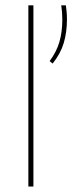

<svg xmlns="http://www.w3.org/2000/svg" viewBox="-20 -684 274 704"><path d="M84 0V-664.5H102.5V0ZM221.5 -664.5Q222.5 -656.5 224 -643Q225.5 -629.5 225.5 -613Q225.5 -566 213.8 -526.5Q202 -487 173 -451L162 -460Q187 -493.5 197.8 -530.2Q208.5 -567 208.5 -612.5Q208.5 -626 207.5 -639Q206.5 -652 204.5 -664.5Z"/></svg>

Font: Anek Latin Thin
Style: Regular
Weight: 250
Designer: Yesha Goshar
Foundry: Ek Type
Version: Version 1.003